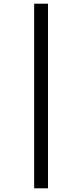

<svg xmlns="http://www.w3.org/2000/svg" viewBox="-20 -783 445 1040"><path d="M165 -763V237H240V-763Z"/></svg>

Font: Noto Sans Arabic UI XCn
Style: Regular
Weight: 400
Width: 2
Designer: Monotype Design Team, Nadine Chahine and Nizar Qandah
Foundry: Monotype Imaging Inc.
Version: Version 2.010